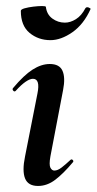

<svg xmlns="http://www.w3.org/2000/svg" viewBox="-20 -607 320 636"><path d="M106 9Q73 9 63 -16Q53 -41 63 -89L104 -297Q114 -346 89 -346Q79 -346 64.5 -336Q50 -326 32 -306Q28 -302 24 -306.5Q20 -311 23 -315Q59 -358 88 -376.5Q117 -395 145 -395Q177 -395 187 -372.5Q197 -350 189 -309L147 -89Q142 -61 147 -51.5Q152 -42 160 -42Q171 -42 184 -52Q197 -62 213 -77Q217 -81 221 -77Q225 -73 221 -69Q190 -32 163 -11.5Q136 9 106 9ZM147 -474Q107 -474 78 -498Q49 -522 49 -571Q49 -576 61.5 -579.5Q74 -583 90.5 -585Q107 -587 119.5 -587Q132 -587 132 -584Q135 -559 153.5 -545.5Q172 -532 195 -532Q213 -532 231.5 -543.5Q250 -555 263 -580Q267 -585 274 -582Q281 -579 280 -577Q257 -526 219.5 -500Q182 -474 147 -474Z"/></svg>

Font: Cormorant Infant Light
Style: Italic
Weight: 300
Italic angle: -10°
Designer: Christian Thalmann (Catharsis Fonts)
Foundry: Catharsis Fonts
Version: Version 4.001